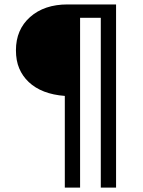

<svg xmlns="http://www.w3.org/2000/svg" viewBox="-20 -749 642 865"><path d="M272 -316.9Q167.5 -324.7 109.4 -379.4Q81.5 -405.8 66.7 -440.7Q51.8 -475.6 51.8 -522.5Q51.8 -615.7 115.7 -672.4Q179.7 -729 284.2 -729H502.9V96.2H434.1V-668.9H340.8V96.2H272Z"/></svg>

Font: Hack
Style: Regular
Weight: 400
Monospace: yes
Designer: Christopher Simpkins
Foundry: Christopher Simpkins
Version: Version 2.019; ttfautohint (v1.4.1) -l 4 -r 80 -G 350 -x 0 -